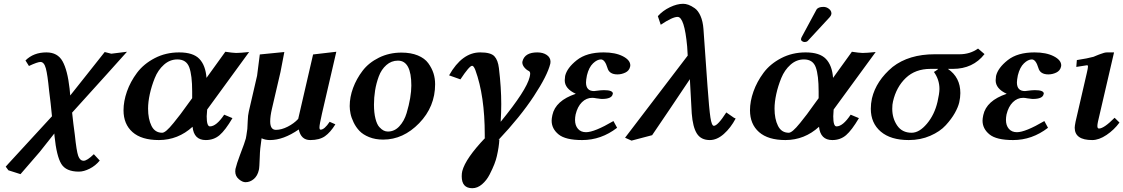

<svg xmlns="http://www.w3.org/2000/svg" viewBox="-20 -718 5856 1001"><path d="M235.8 -247.1Q228 -328.1 219 -361.6Q210 -395 190.9 -395Q175.8 -395 130.9 -374L112.8 -402.8Q154.8 -444.8 222.2 -444.8Q280.3 -444.8 306.2 -398.4Q332 -352.1 342.8 -255.9Q343.8 -247.1 346.2 -220.2Q372.1 -253.4 433.6 -330.3Q495.1 -407.2 525.9 -446.8L560.1 -438Q604 -443.8 642.1 -448.2L536.1 -330.1L356 -130.9Q357.9 -111.8 362.5 -73Q367.2 -34.2 370.1 -15.1Q378.9 69.8 387.9 95Q397 120.1 416 120.1Q434.1 120.1 469.2 85.9L500 119.1Q478 146 447.5 161.4Q417 176.8 391.1 176.8Q324.2 176.8 299.6 136.5Q274.9 96.2 264.2 -8.8L263.2 -22Q237.3 10.3 187 74.2L86.9 189.9L23.9 169.9L9.8 150.9L22.9 136.2L251 -111.8Q244.6 -179.7 235.8 -247.1Z M914.1 -444.8Q987.3 -444.8 1019.5 -410.9Q1051.8 -377 1056.6 -312L1154.8 -448.2Q1191.9 -442.4 1210.9 -441.9Q1231 -441.9 1278.8 -446.8L1060.1 -147Q1058.1 -123 1057.6 -111.8Q1057.6 -58.6 1074.7 -59.1Q1107.9 -59.1 1148.9 -120.1L1191.9 -102.1Q1154.8 -39.1 1124.8 -13.4Q1094.7 12.2 1052.7 12.2Q990.7 12.2 983.9 -57.1Q908.7 11.7 808.6 12.2Q717.8 12.2 670.9 -29.3Q624 -70.8 624 -143.1Q624 -189.9 641.8 -241Q659.7 -292 694.3 -338.4Q729 -384.8 786.6 -414.8Q844.2 -444.8 914.1 -444.8ZM981.9 -206.1V-241.2Q981.9 -325.2 966.8 -366.7Q951.7 -408.2 904.8 -408.2Q865.7 -408.2 834.7 -380.6Q803.7 -353 786.9 -311Q770 -269 761 -227.5Q752 -186 752 -151.9Q752 -97.7 769.8 -61.8Q787.6 -25.9 825.7 -25.9Q834.5 -25.9 848.6 -37.8Q862.8 -49.8 884.8 -76.9Q906.7 -104 920.9 -122.6Q935.1 -141.1 962.9 -180.2Z M1259.8 231.9Q1243.7 231.9 1225.1 216.1Q1206.5 200.2 1206.5 175.8Q1206.5 167 1207.5 163.1Q1214.4 134.3 1230.5 91.8Q1257.3 22 1261.7 3.9Q1263.7 -3.9 1269.5 -45.9Q1270.5 -54.7 1271.5 -86.4Q1272.5 -118.2 1277.3 -137.2L1320.3 -323.2L1334.5 -434.1L1462.4 -446.8Q1449.2 -375 1442.4 -342.8L1397.5 -149.9Q1388.7 -111.8 1388.7 -85Q1388.7 -41 1418.5 -41Q1447.3 -41 1480 -57.6Q1512.7 -74.2 1534.7 -98.1L1612.3 -434.1L1733.4 -448.2L1658.7 -126Q1645.5 -67.9 1645.5 -54.2Q1645.5 -42 1651.4 -42Q1671.4 -42 1698.7 -83L1728.5 -69.8Q1702.6 -27.8 1674.1 -7.8Q1645.5 12.2 1597.4 12.2Q1549.3 12.2 1537.6 -43Q1457.5 12.2 1387.7 12.2Q1362.8 12.2 1343.8 2.9Q1335 61 1334.5 96.2Q1332.5 157.2 1329.6 168Q1322.8 198.7 1303.2 215.3Q1283.7 231.9 1259.8 231.9Z M1929.7 -172.9Q1929.7 -129.9 1937.5 -99.4Q1945.3 -68.8 1957.8 -55.4Q1970.2 -42 1980.7 -37.1Q1991.2 -32.2 2002.4 -32.2Q2036.6 -32.2 2062 -59.6Q2087.4 -86.9 2099.9 -128.4Q2112.3 -169.9 2118.4 -206.5Q2124.5 -243.2 2124.5 -272Q2124.5 -401.9 2054.7 -401.9Q2020.5 -401.9 1994.4 -378.9Q1968.3 -356 1954.8 -319.6Q1941.4 -283.2 1935.5 -246.1Q1929.7 -209 1929.7 -172.9ZM1803.2 -165Q1803.2 -211.9 1820.8 -259.5Q1838.4 -307.1 1870.4 -349.1Q1902.3 -391.1 1955.8 -417.5Q2009.3 -443.8 2073.2 -443.8Q2122.1 -443.8 2158.2 -429Q2194.3 -414.1 2212.9 -388.4Q2231.4 -362.8 2240 -335.9Q2248.5 -309.1 2248.5 -278.8Q2248.5 -161.6 2165.5 -75.9Q2082.5 9.8 1977.5 9.8Q1936.5 9.8 1904.5 -3.2Q1872.6 -16.1 1854 -35.6Q1835.4 -55.2 1823.5 -80.1Q1811.5 -105 1807.4 -126Q1803.2 -147 1803.2 -165Z M2849.1 -386.2Q2834 -324.2 2763.2 -216.6Q2692.4 -108.9 2578.1 12.2L2583.5 8.8Q2581.5 47.9 2570.3 96.2Q2566.4 114.3 2557.4 137.7Q2548.3 161.1 2532.7 191.7Q2517.1 222.2 2493.2 242.7Q2469.2 263.2 2442.4 263.2Q2387.2 263.2 2387.2 201.2Q2387.2 186 2390.1 173.8Q2407.2 107.9 2511.2 -1L2507.3 2V-15.1Q2507.3 -218.3 2458.5 -352.1Q2449.7 -375 2441.4 -375Q2427.2 -375 2380.4 -304.2L2321.3 -325.2Q2389.2 -445.3 2484.4 -444.8Q2538.6 -444.8 2557.4 -424.8Q2576.2 -404.8 2581.1 -362.8Q2593.3 -261.7 2593.3 -174.8Q2593.3 -130.9 2590.3 -83Q2725.1 -248 2741.2 -315.9Q2744.1 -328.1 2744.1 -334Q2744.1 -342.8 2738.3 -347.2Q2725.1 -353 2714.1 -366Q2703.1 -378.9 2703.1 -393.1Q2703.1 -394 2703.6 -396Q2704.1 -397.9 2704.1 -398.9Q2716.3 -444.8 2781.2 -444.8Q2811 -444.8 2830.6 -431.4Q2850.1 -418 2850.1 -396Q2850.1 -395 2849.6 -391.6Q2849.1 -388.2 2849.1 -386.2Z M2981 -121.1Q2978 -106 2978 -92.8Q2978 -64 2993.2 -46.4Q3008.3 -28.8 3035.2 -28.8Q3079.1 -28.8 3178.2 -86.9L3197.3 -51.8Q3114.3 12.2 3015.1 12.2Q2928.2 12.2 2892.1 -17.3Q2856 -46.9 2856 -88.9Q2856 -100.1 2859.9 -118.2Q2876 -193.4 2981.9 -229Q2923.8 -255.9 2924.3 -299.8Q2924.3 -305.7 2926.3 -321.8Q2936 -363.8 2987.1 -404.3Q3038.1 -444.8 3127 -444.8Q3188 -444.8 3227.1 -424.8Q3266.1 -404.8 3266.1 -377Q3266.1 -373 3265.1 -370.1Q3260.3 -349.1 3240.2 -339.6Q3220.2 -330.1 3199.2 -330.1Q3156.2 -330.1 3147 -363.8Q3133.8 -407.7 3113.3 -408.2Q3093.3 -408.2 3071.8 -387.7Q3050.3 -367.2 3040 -325.2Q3035.2 -300.3 3035.2 -288.1Q3035.2 -243.2 3077.1 -243.2Q3080.1 -244.1 3085 -244.1Q3112.8 -248 3128.9 -248Q3174.8 -248 3175.3 -230Q3175.3 -228 3174.3 -227.1Q3169.4 -202.1 3118.2 -202.1Q3115.2 -202.1 3110.6 -202.6Q3106 -203.1 3100.1 -204.1Q3094.2 -205.1 3091.3 -205.1Q3076.2 -208 3067.9 -208Q3037.1 -208 3013.9 -185.1Q2990.7 -162.1 2981 -121.1Z M3806.6 -104 3815.4 -100.1Q3789.6 -51.3 3753.7 -19.5Q3717.8 12.2 3680.7 12.2Q3634.8 12.2 3613.3 -21.5Q3591.8 -55.2 3586.4 -127L3576.7 -305.2Q3467.8 -142.1 3379.9 -13.2L3272.5 15.1L3238.8 0L3565.4 -428.2L3562.5 -476.1Q3548.3 -629.9 3512.7 -629.9Q3485.8 -629.9 3424.8 -588.9L3409.7 -633.8Q3435.5 -662.6 3472.7 -680.4Q3509.8 -698.2 3541.5 -698.2Q3554.7 -698.2 3569.1 -693.1Q3583.5 -688 3601.6 -675.5Q3619.6 -663.1 3632.1 -635Q3644.5 -606.9 3647.5 -566.9L3668.5 -270Q3677.2 -148.9 3683.8 -105.5Q3690.4 -62 3701.7 -62Q3721.7 -62 3766.6 -131.8Z M4180.2 -444.8Q4253.4 -444.8 4285.9 -410.9Q4318.4 -377 4323.2 -312L4421.4 -448.2Q4458.5 -442.4 4477.1 -441.9Q4497.1 -441.9 4545.4 -446.8L4326.2 -147Q4324.2 -123 4324.2 -111.8Q4324.2 -58.6 4341.3 -59.1Q4374.5 -59.1 4415 -120.1L4458 -102.1Q4420.9 -39.1 4391.1 -13.4Q4361.3 12.2 4319.3 12.2Q4257.3 12.2 4250 -57.1Q4174.8 11.7 4075.2 12.2Q3984.4 12.2 3937.3 -29.3Q3890.1 -70.8 3890.1 -143.1Q3890.1 -189.9 3908.2 -241Q3926.3 -292 3960.7 -338.4Q3995.1 -384.8 4052.7 -414.8Q4110.4 -444.8 4180.2 -444.8ZM4248 -206.1V-241.2Q4248 -325.2 4233.2 -366.7Q4218.3 -408.2 4171.4 -408.2Q4132.3 -408.2 4101.3 -380.6Q4070.3 -353 4053.2 -311Q4036.1 -269 4027.1 -227.5Q4018.1 -186 4018.1 -151.9Q4018.1 -97.7 4036.1 -61.8Q4054.2 -25.9 4092.3 -25.9Q4101.1 -25.9 4115.2 -37.8Q4129.4 -49.8 4151.4 -76.9Q4173.3 -104 4187.3 -122.6Q4201.2 -141.1 4229 -180.2ZM4273.4 -682.1Q4288.6 -682.1 4301.5 -672.1Q4314.5 -662.1 4314.5 -648.9V-645Q4312.5 -635.3 4305.2 -627.9L4192.4 -505.9Q4186.5 -499 4174.3 -499Q4168.5 -499 4162.4 -502.9Q4156.2 -506.8 4156.2 -512.2Q4156.2 -518.1 4159.2 -523.9L4236.3 -667Q4244.6 -682.1 4273.4 -682.1Z M4732.9 -25.9Q4772.9 -25.9 4812.5 -73Q4852.1 -120.1 4867.7 -187Q4877.4 -229 4877.9 -253.9Q4877.9 -302.7 4849.1 -342.8Q4854 -345.7 4858.9 -348.9Q4863.8 -352.1 4867.4 -355Q4871.1 -357.9 4871.1 -358.9H4831.1Q4752 -358.9 4702.4 -311.5Q4652.8 -264.2 4635.7 -189Q4631.8 -173.8 4631.8 -150.9Q4631.8 -101.1 4657.5 -63.5Q4683.1 -25.9 4732.9 -25.9ZM4633.8 -369.1Q4718.8 -435.1 4853 -435.1H4982.9Q5037.1 -435.1 5079.1 -464.8L5112.8 -436Q5052.7 -358.9 4947.8 -358.9H4921.9Q4986.8 -314.9 4986.8 -232.9Q4986.8 -210 4981 -184.1Q4975.1 -159.2 4958 -128.7Q4940.9 -98.1 4910.9 -65.2Q4880.9 -32.2 4829.8 -10Q4778.8 12.2 4717.8 12.2Q4623.5 12.2 4571.8 -32Q4520 -76.2 4520 -150.9Q4520 -177.7 4525.9 -205.1Q4547.9 -297.4 4633.8 -369.1Z M5227.5 -121.1Q5224.6 -106 5224.6 -92.8Q5224.6 -64 5239.7 -46.4Q5254.9 -28.8 5281.7 -28.8Q5325.7 -28.8 5424.8 -86.9L5443.8 -51.8Q5360.8 12.2 5261.7 12.2Q5174.8 12.2 5138.7 -17.3Q5102.5 -46.9 5102.5 -88.9Q5102.5 -100.1 5106.4 -118.2Q5122.6 -193.4 5228.5 -229Q5170.4 -255.9 5170.9 -299.8Q5170.9 -305.7 5172.9 -321.8Q5182.6 -363.8 5233.6 -404.3Q5284.7 -444.8 5373.5 -444.8Q5434.6 -444.8 5473.6 -424.8Q5512.7 -404.8 5512.7 -377Q5512.7 -373 5511.7 -370.1Q5506.8 -349.1 5486.8 -339.6Q5466.8 -330.1 5445.8 -330.1Q5402.8 -330.1 5393.6 -363.8Q5380.4 -407.7 5359.9 -408.2Q5339.8 -408.2 5318.4 -387.7Q5296.9 -367.2 5286.6 -325.2Q5281.7 -300.3 5281.7 -288.1Q5281.7 -243.2 5323.7 -243.2Q5326.7 -244.1 5331.5 -244.1Q5359.4 -248 5375.5 -248Q5421.4 -248 5421.9 -230Q5421.9 -228 5420.9 -227.1Q5416 -202.1 5364.7 -202.1Q5361.8 -202.1 5357.2 -202.6Q5352.5 -203.1 5346.7 -204.1Q5340.8 -205.1 5337.9 -205.1Q5322.8 -208 5314.5 -208Q5283.7 -208 5260.5 -185.1Q5237.3 -162.1 5227.5 -121.1Z M5788.1 -444.8 5704.1 -83Q5701.2 -68.8 5701.2 -61Q5701.2 -47.9 5709.5 -47.9Q5735.4 -47.9 5791 -104L5816.4 -79.1Q5788.6 -41 5749 -14.4Q5709.5 12.2 5674.3 12.2Q5583.5 12.2 5583 -51.8Q5583 -60.5 5587.4 -83L5646 -336.9Q5651.9 -361.8 5652.3 -371.1Q5652.3 -377.9 5647.5 -377.9Q5645.5 -377.9 5591.3 -369.1L5594.2 -404.8Q5651.4 -413.6 5681.2 -421.9Q5686 -423.8 5692.1 -426.5Q5698.2 -429.2 5705.8 -432.1Q5713.4 -435.1 5716.3 -436Q5738.3 -444.8 5751.5 -444.8Z"/></svg>

Font: Linux Libertine
Style: Semibold Italic
Weight: 600
Italic angle: -11.5°
Designer: Philipp H. Poll
Foundry: Philipp H. Poll
Version: Version 5.1.2 ; ttfautohint (v0.9)